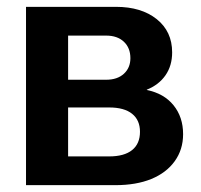

<svg xmlns="http://www.w3.org/2000/svg" viewBox="-20 -541 588 561"><path d="M56 0V-521H319Q393 -521 438 -485Q483 -449 483 -388Q483 -349 463.5 -321Q444 -293 409 -279V-278Q459 -268 487 -233.5Q515 -199 515 -149Q515 -104 490.5 -70Q466 -36 422 -18Q378 0 317 0ZM179 -84H299Q343 -84 366 -102.5Q389 -121 389 -156Q389 -190 366 -208.5Q343 -227 299 -227H179ZM179 -308H290Q323 -308 342 -325.5Q361 -343 361 -371Q361 -401 342 -419Q323 -437 290 -437H179Z"/></svg>

Font: TikTok Sans 24pt SemiBold
Style: Regular
Weight: 600
Version: Version 4.000